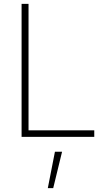

<svg xmlns="http://www.w3.org/2000/svg" viewBox="-20 -710 523 996"><path d="M469 -34H128V-690H92V0H469ZM302 77 256 266H228L265 77Z"/></svg>

Font: RazerF5 Thin
Style: Regular
Weight: 250
Foundry: Razer Inc.
Version: Version 2